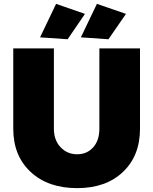

<svg xmlns="http://www.w3.org/2000/svg" viewBox="-20 -949 785 983"><path d="M267.1 -929.2 415 -877.9 326.2 -748 185.1 -757.8ZM476.1 -929.2 625 -877.9 535.2 -748 394 -757.8ZM255.9 -290Q255.9 -231.4 290 -195.3Q324.2 -159.2 375 -159.2Q425.3 -159.2 457 -194.6Q488.8 -230 488.8 -290V-701.2H696.8V-290Q696.8 -151.4 609.4 -68.6Q522 14.2 375 14.2Q226.1 14.2 137 -68.6Q47.9 -151.4 47.9 -290V-701.2H255.9Z"/></svg>

Font: Montserrat-Arabic ExtraBold
Style: Regular
Weight: 800
Designer: Mohamed Gaber
Foundry: Kief Type Foundry
Version: Version 5.008;PS 005.008;hotconv 1.0.88;makeotf.lib2.5.64775